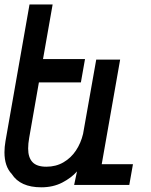

<svg xmlns="http://www.w3.org/2000/svg" viewBox="-42 -808 662 839"><path d="M9.5 -47.5Q-22.5 -81 -22.5 -142.5Q-22.5 -165.5 -18 -191.5L87 -788.5H188L146 -550H329.5L311.5 -448H128L85.5 -205.5Q81 -180 81 -159Q81 -120 99.8 -99.8Q118.5 -79.5 160.5 -79.5Q202.5 -79.5 235.5 -98.8Q268.5 -118 290 -150.5Q311.5 -183 321 -223L378.5 -547.5H483L402.5 -90.5H539L523 0H282L294.5 -59Q270 -31 230 -10.2Q190 10.5 138.5 10.5Q46.5 10.5 9.5 -47.5Z"/></svg>

Font: JuliaMono BoldItalic
Style: Regular
Weight: 700
Italic angle: -9°
Monospace: yes
Designer: cormullion
Foundry: corm
Version: Version 0.049; ttfautohint (v1.8.4)